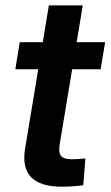

<svg xmlns="http://www.w3.org/2000/svg" viewBox="-20 -685 408 708"><path d="M367.7 -529.3 351.1 -429.7H36.6L52.7 -529.3ZM160.2 -665H285.2L199.7 -150.4Q195.3 -122.1 205.3 -109.9Q215.3 -97.7 244.6 -97.7Q254.9 -97.7 270 -98.6Q285.2 -99.6 294.9 -100.6L287.1 -2Q270.5 0.5 249.3 2Q228 3.4 207.5 3.4Q128.4 3.4 94.7 -31.7Q61 -66.9 72.3 -135.7Z"/></svg>

Font: Inter 24pt SemiBold
Style: Italic
Weight: 600
Italic angle: -9.3988°
Designer: Rasmus Andersson
Foundry: rsms
Version: Version 4.001;git-66647c0bb